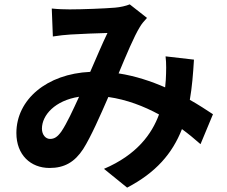

<svg xmlns="http://www.w3.org/2000/svg" viewBox="-20 -793 1040 879"><path d="M261 -191C243 -166 229 -157 209 -157C189 -157 172 -176 172 -204C172 -266 232 -333 342 -350C314 -289 286 -228 261 -191ZM955 -270C926 -289 890 -313 849 -336C859 -392 864 -454 868 -520L738 -535C742 -503 741 -465 739 -427C738 -416 737 -405 736 -393C672 -421 600 -445 523 -457C558 -541 594 -627 620 -669C628 -683 639 -696 653 -711L574 -773C557 -766 531 -760 507 -758C461 -754 355 -750 299 -750C277 -750 243 -751 217 -754L222 -626C247 -630 282 -634 303 -635C348 -638 433 -641 472 -642C449 -595 421 -528 393 -464C194 -455 55 -337 55 -184C55 -84 120 -24 207 -24C275 -24 322 -51 361 -111C396 -166 439 -264 476 -349C560 -337 638 -307 708 -269C675 -179 606 -84 456 -20L562 66C694 -3 769 -90 813 -202C843 -180 872 -156 898 -133Z"/></svg>

Font: Noto Sans KR Bold
Style: Regular
Weight: 700
Designer: Ryoko NISHIZUKA  (kana & ideographs); Paul D. Hunt (Latin, Greek & Cyrillic); Wenlong ZHANG  (bopomofo); Sandoll Communi
Foundry: Adobe Systems Incorporated
Version: Version 1.004;PS 1.004;hotconv 1.0.82;makeotf.lib2.5.63406